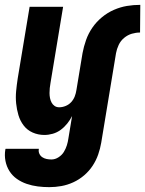

<svg xmlns="http://www.w3.org/2000/svg" viewBox="-36 -548 598 791"><path d="M304 -329Q309 -356 318.5 -383Q328 -410 344.5 -434Q361 -458 384 -477Q407 -496 433.5 -507.5Q460 -519 487 -523.5Q514 -528 542 -528L541 -414Q524 -414 507 -409Q490 -404 475.5 -392Q461 -380 453 -363Q445 -346 442 -329ZM167 223Q143 223 119.5 220Q96 217 74 209.5Q52 202 33.5 189Q15 176 3 157Q-9 138 -13.5 115Q-18 92 -14 68L-13 65H124V66Q122 76 126 85Q130 94 138 99.5Q146 105 156 107Q166 109 176 109Q191 109 205 100Q219 91 227 78Q235 65 239.5 50.5Q244 36 246 21L261 -70Q253 -54 241 -39Q229 -24 214 -13Q199 -2 181.5 3Q164 8 147 8Q121 8 98.5 -2Q76 -12 61.5 -31Q47 -50 40 -73.5Q33 -97 30.5 -122Q28 -147 30.5 -173Q33 -199 37 -225L86 -520H224L172 -206Q170 -195 169 -185Q168 -175 168 -164.5Q168 -154 170 -144Q172 -134 176.5 -125.5Q181 -117 189 -111.5Q197 -106 208 -106Q221 -106 234.5 -111.5Q248 -117 257.5 -127.5Q267 -138 272 -151Q277 -164 279 -178L304 -329H442L381 40Q377 64 368.5 88.5Q360 113 345.5 135Q331 157 310.5 174.5Q290 192 266 203Q242 214 217 218.5Q192 223 167 223Z"/></svg>

Font: Iosevka Heavy
Style: Italic
Weight: 900
Italic angle: -9°
Monospace: yes
Designer: Belleve Invis
Foundry: Belleve Invis
Version: Version 32.5.0; ttfautohint (v1.8.4)